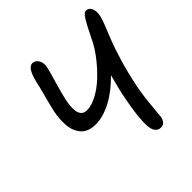

<svg xmlns="http://www.w3.org/2000/svg" viewBox="-191 -859 1018 1018"><g transform="rotate(-45 318.0 -350.0)"><path d="M442.9 12.2Q423.3 12.2 411.4 -3.4Q399.4 -19 397.9 -47.9Q395.5 -115.7 418 -229Q430.2 -293.5 452.1 -372.1Q392.6 -310.5 329.6 -277.3Q266.6 -244.1 210.9 -244.1Q182.6 -244.1 161.4 -252.4Q140.1 -260.7 127.2 -275.9Q114.3 -291 106.4 -310.3Q98.6 -329.6 96.7 -353.3Q94.7 -377 96.4 -400.4Q98.1 -423.8 103 -449.2Q108.9 -477.5 125.2 -538.1Q141.6 -598.6 147.9 -628.9Q168 -711.9 202.1 -711.9Q222.7 -711.9 235.6 -691.4Q248.5 -670.9 242.2 -640.1Q238.3 -621.1 218 -552.5Q197.8 -483.9 189.9 -445.8Q167 -330.1 231 -330.1Q265.1 -330.1 305.9 -351.6Q346.7 -373 383.3 -407Q419.9 -440.9 451.9 -480.7Q483.9 -520.5 504.9 -559.1Q513.7 -575.7 527.1 -603Q540.5 -630.4 548.3 -645.3Q556.2 -660.2 566.2 -676.8Q576.2 -693.4 584.2 -700.7Q592.3 -708 600.1 -708Q621.6 -708 630.9 -686.3Q640.1 -664.6 633.8 -634.8Q631.3 -620.1 617.2 -584.2Q603 -548.3 585.9 -506.1Q568.8 -463.9 546.9 -390.6Q524.9 -317.4 508.8 -237.8Q496.1 -172.9 490.2 -103.8Q484.4 -34.7 482.9 -26.9Q475.1 12.2 442.9 12.2Z"/></g></svg>

Font: Shantell Sans Normal
Style: Italic
Weight: 400
Italic angle: -11.31°
Designer: Stephen Nixon, Anya Danilova, Shantell Martin
Foundry: Arrow Type
Version: Version 1.006;[559af2be0]